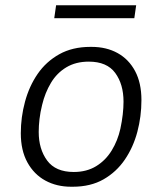

<svg xmlns="http://www.w3.org/2000/svg" viewBox="-20 -699 618 729"><path d="M250 10Q195 10 152 -13.5Q109 -37 84 -82.5Q59 -128 59 -193Q59 -254 75 -313Q91 -372 123 -418.5Q155 -465 205 -493Q255 -521 323 -521H328Q384 -521 426.5 -497.5Q469 -474 493 -429Q517 -384 517 -319Q517 -257 501.5 -198.5Q486 -140 454 -93Q422 -46 373 -18Q324 10 256 10ZM260 -46Q309 -46 345 -68Q381 -90 404 -127.5Q427 -165 437 -210Q443 -238 446 -264Q449 -290 449 -313Q449 -379 417.5 -422Q386 -465 317 -465Q268 -465 232 -443.5Q196 -422 173.5 -384.5Q151 -347 140 -301Q133 -273 130 -247Q127 -221 127 -198Q127 -133 159 -89.5Q191 -46 260 -46ZM186 -630 193 -679H497L490 -630Z"/></svg>

Font: Chivo Medium ExtraLight
Style: Italic
Weight: 250
Italic angle: -8.05°
Version: Version 2.002